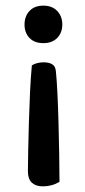

<svg xmlns="http://www.w3.org/2000/svg" viewBox="-20 -493 303 681"><path d="M93 -261Q100 -266 111.5 -269Q123 -272 134 -272Q153 -272 164.5 -265.5Q176 -259 178 -242Q181 -215 183.5 -165Q186 -115 187.5 -58.5Q189 -2 190 54.5Q191 111 191 152Q164 168 132 168Q107 168 93 155Q79 142 79 115Q79 87 80 40.5Q81 -6 82.5 -59Q84 -112 86.5 -165.5Q89 -219 93 -261ZM134 -340Q102 -340 84.5 -358.5Q67 -377 67 -406Q67 -435 84.5 -454Q102 -473 134 -473Q165 -473 183 -454Q201 -435 201 -406Q201 -377 183 -358.5Q165 -340 134 -340Z"/></svg>

Font: Baloo 2 Latin Medium
Style: Regular
Weight: 500
Designer: Sarang Kulkarni and Ek Type
Foundry: Ek Type
Version: Version 1.001